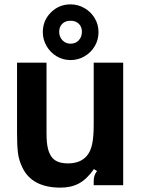

<svg xmlns="http://www.w3.org/2000/svg" viewBox="-20 -848 646 879"><path d="M82 -82Q66 -115 62 -149.5Q58 -184 58 -238V-561H193V-237Q193 -194 199.5 -167.5Q206 -141 220 -125Q242 -100 291 -100Q348 -100 377 -134Q394 -153 401.5 -186.5Q409 -220 409 -276V-561H544V0H409V-18Q409 -33 412.5 -43.5Q416 -54 424 -65L410 -74Q378 -28 342 -8.5Q306 11 257 11Q126 11 82 -82ZM176 -701Q176 -754 213 -791Q250 -828 303 -828Q337 -828 366.5 -811Q396 -794 413.5 -765Q431 -736 431 -701Q431 -666 414 -637Q397 -608 367.5 -590.5Q338 -573 303 -573Q268 -573 239 -590.5Q210 -608 193 -637.5Q176 -667 176 -701ZM355 -703Q355 -725 341 -739Q327 -753 303 -753Q279 -753 265 -739Q251 -725 251 -703Q251 -679 266 -663.5Q281 -648 303 -648Q326 -648 340.5 -663.5Q355 -679 355 -703Z"/></svg>

Font: Open Sauce Sans
Style: Bold
Weight: 700
Designer: Alfredo Marco Pradil
Foundry: Creative Sauce Fz LLC
Version: Version 1.477